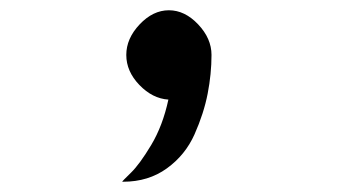

<svg xmlns="http://www.w3.org/2000/svg" viewBox="-20 -197 658 374"><path d="M392 -90Q392 -53 384.5 -14.5Q377 24 359 64.5Q341 105 305 131Q269 157 220 157H218Q218 156 235 139.5Q252 123 274.5 85.5Q297 48 308 -3Q277 -5 251.5 -31.5Q226 -58 226 -90Q226 -122 252 -149.5Q278 -177 309 -177Q340 -177 366 -149.5Q392 -122 392 -90Z"/></svg>

Font: Hermit Light
Style: Regular
Weight: 300
Designer: Pablo Caro
Version: Version 2.000;PS 002.000;hotconv 1.0.88;makeotf.lib2.5.64775